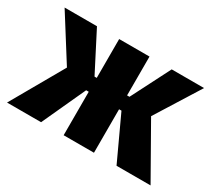

<svg xmlns="http://www.w3.org/2000/svg" viewBox="-105 -709 997 899"><g transform="rotate(30 394.0 -260.0)"><path d="M312 0H476V-235H489L598 0H782L622 -282L771 -520H596L489 -310H476V-520H312V-310H300L192 -520H17L167 -282L6 0H190L298 -235H312Z"/></g></svg>

Font: Fixel Display ExtraBold
Style: Regular
Weight: 800
Designer: AlfaBravo + MacPaw
Foundry: Kyrylo Tkachov, Marchela Mozhyna, Serhii Makarenko, Maria Weinstein, Zakhar Kryvoshyya
Version: Version 1.211